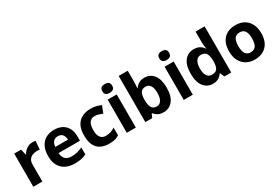

<svg xmlns="http://www.w3.org/2000/svg" viewBox="50 -1744 3933 2738"><g transform="rotate(-30 2017.0 -375.0)"><path d="M383 -556Q394 -556 409 -555Q424 -554 433 -552L422 -412Q415 -414 401.5 -415.5Q388 -417 378 -417Q340 -417 305 -403.5Q270 -390 248.5 -360Q227 -330 227 -278V0H78V-546H191L213 -454H220Q244 -496 286 -526Q328 -556 383 -556Z M737 -556Q813 -556 867.5 -527Q922 -498 952 -443Q982 -388 982 -308V-236H630Q632 -173 667.5 -137Q703 -101 766 -101Q819 -101 862 -111.5Q905 -122 951 -144V-29Q911 -9 866.5 0.5Q822 10 759 10Q677 10 614 -20.5Q551 -51 515 -113Q479 -175 479 -269Q479 -365 511.5 -428.5Q544 -492 602 -524Q660 -556 737 -556ZM738 -450Q695 -450 666.5 -422Q638 -394 633 -335H842Q841 -385 816 -417.5Q791 -450 738 -450Z M1325 10Q1244 10 1187 -19.5Q1130 -49 1100 -111Q1070 -173 1070 -270Q1070 -370 1104 -433Q1138 -496 1198.5 -526Q1259 -556 1338 -556Q1394 -556 1435.5 -545Q1477 -534 1508 -519L1464 -404Q1429 -418 1398.5 -427Q1368 -436 1338 -436Q1222 -436 1222 -271Q1222 -189 1252.5 -150Q1283 -111 1338 -111Q1385 -111 1421 -123.5Q1457 -136 1491 -158V-31Q1457 -9 1419.5 0.5Q1382 10 1325 10Z M1766 -546V0H1617V-546ZM1692 -760Q1725 -760 1749 -744.5Q1773 -729 1773 -686.8Q1773 -646 1749 -630Q1725 -614 1692 -614Q1657.7 -614 1634.4 -630Q1611 -646 1611 -686.8Q1611 -729 1634.4 -744.5Q1657.7 -760 1692 -760Z M2071 -583Q2071 -552 2069 -522Q2067 -492 2065 -475H2071Q2093 -509 2130 -532.5Q2167 -556 2226 -556Q2318 -556 2375 -484.5Q2432 -413 2432 -274Q2432 -134 2374 -62Q2316 10 2222 10Q2162 10 2127.5 -11.5Q2093 -33 2071 -60H2061L2036 0H1922V-760H2071ZM2178 -437Q2120 -437 2096.5 -401Q2073 -365 2071 -291V-275Q2071 -196 2094.5 -153.5Q2118 -111 2180 -111Q2226 -111 2253 -153.5Q2280 -196 2280 -276Q2280 -356 2252.5 -396.5Q2225 -437 2178 -437Z M2704 -546V0H2555V-546ZM2630 -760Q2663 -760 2687 -744.5Q2711 -729 2711 -686.8Q2711 -646 2687 -630Q2663 -614 2630 -614Q2595.7 -614 2572.4 -630Q2549 -646 2549 -686.8Q2549 -729 2572.4 -744.5Q2595.7 -760 2630 -760Z M3033 10Q2942 10 2884.5 -61.5Q2827 -133 2827 -272Q2827 -412 2885 -484Q2943 -556 3037 -556Q3096 -556 3134 -533Q3172 -510 3194 -476H3199Q3196 -492 3192 -522.5Q3188 -553 3188 -585V-760H3337V0H3223L3194 -71H3188Q3166 -37 3129 -13.5Q3092 10 3033 10ZM3085 -109Q3147 -109 3172 -145.5Q3197 -182 3198 -255V-271Q3198 -351 3173.5 -393Q3149 -435 3083 -435Q3034 -435 3006 -392.5Q2978 -350 2978 -270Q2978 -190 3006 -149.5Q3034 -109 3085 -109Z M3989 -273.7Q3989 -138 3917.5 -64Q3846 10 3723 10Q3647.1 10 3587.8 -23.1Q3528.4 -56.2 3494.2 -119.8Q3460 -183.4 3460 -274Q3460 -410 3531 -483Q3602 -556 3726 -556Q3803.4 -556 3862.2 -523Q3921 -490 3955 -427.3Q3989 -364.5 3989 -273.7ZM3612 -274Q3612 -193 3638.5 -151.5Q3665 -110 3724.9 -110Q3784 -110 3810.5 -151.5Q3837 -193 3837 -274Q3837 -355 3810.5 -395.5Q3784 -436 3724.5 -436Q3665 -436 3638.5 -395.5Q3612 -355 3612 -274Z"/></g></svg>

Font: Noto Sans Gunjala Gondi
Style: Regular
Weight: 400
Designer: Ek Type
Foundry: Ek Type
Version: Version 1.004